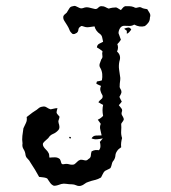

<svg xmlns="http://www.w3.org/2000/svg" viewBox="-20 -624 577 648"><path d="M208 -586Q211 -591 214.5 -596.5Q218 -602 226 -603Q231 -605 235 -603.5Q239 -602 243.5 -599.5Q248 -597 252 -596Q256 -595 261 -597Q271 -601 280.5 -598.5Q290 -596 299 -594Q306 -592 311.5 -598Q317 -604 324 -603Q331 -603 336 -600Q341 -597 347 -595Q353 -597 359.5 -598Q366 -599 372 -599Q377 -597 380.5 -594.5Q384 -592 388 -590Q391 -593 394 -597Q397 -601 402 -603Q410 -603 417 -603Q424 -603 432 -600Q437 -596 444 -598.5Q451 -601 456 -599Q461 -596 466 -595Q471 -594 477 -593Q481 -587 485 -580Q489 -573 486 -565Q486 -555 481 -548Q476 -541 469 -536Q452 -531 433 -541Q425 -536 416 -536.5Q407 -537 398 -537Q389 -536 384.5 -528Q380 -520 380 -512Q382 -507 384 -501Q386 -495 388 -490Q383 -482 376 -475Q381 -463 375 -450Q390 -437 383 -417Q380 -403 382 -389Q384 -375 386 -361Q386 -354 385 -348Q384 -342 384 -335Q383 -329 386.5 -324Q390 -319 390 -313Q389 -308 387 -304.5Q385 -301 383 -297Q385 -292 387 -288.5Q389 -285 391 -281Q385 -273 381 -269Q385 -264 389.5 -258.5Q394 -253 391 -246Q389 -239 392.5 -234Q396 -229 398 -222Q397 -217 394 -213.5Q391 -210 389 -206Q390 -194 389 -182Q388 -170 392 -158Q390 -151 389 -143Q388 -135 389 -127Q385 -124 381.5 -121.5Q378 -119 375 -114Q370 -107 369.5 -99Q369 -91 364 -83Q359 -78 357.5 -70.5Q356 -63 353 -57Q349 -54 344 -52Q339 -50 334 -47Q329 -42 326.5 -36Q324 -30 321 -25Q311 -19 300 -16.5Q289 -14 278 -10Q271 -8 265.5 -3.5Q260 1 253 3Q245 5 237.5 1.5Q230 -2 222 -2Q213 -2 204 -3.5Q195 -5 187 -3Q181 -1 175 1Q169 3 162 3Q154 0 149 -7.5Q144 -15 139 -22Q132 -25 125 -25.5Q118 -26 112 -27Q105 -40 98 -51.5Q91 -63 83 -75Q79 -83 73 -88.5Q67 -94 66 -102Q65 -112 59.5 -120.5Q54 -129 56 -140Q54 -153 55.5 -165.5Q57 -178 59 -191Q63 -200 67.5 -209Q72 -218 70 -229Q77 -234 83 -239Q89 -244 97 -249Q104 -253 109.5 -258Q115 -263 123 -264Q131 -266 137.5 -261.5Q144 -257 151 -255Q157 -256 162.5 -257.5Q168 -259 174 -259Q173 -255 172 -251.5Q171 -248 171 -243Q173 -239 176 -236Q179 -233 181 -230Q180 -224 178 -219Q176 -214 178 -208Q180 -203 180.5 -196.5Q181 -190 177 -185Q169 -176 159 -172Q149 -168 143 -158Q138 -153 133 -149Q128 -145 125 -140Q124 -135 126 -131Q128 -127 131 -123.5Q134 -120 137.5 -116.5Q141 -113 143 -109Q146 -105 146 -100.5Q146 -96 147 -92Q156 -93 165.5 -93Q175 -93 182 -87Q185 -82 186.5 -75Q188 -68 196 -70Q205 -72 213.5 -69.5Q222 -67 230 -69Q236 -73 240.5 -78Q245 -83 252 -85Q258 -85 265.5 -83Q273 -81 278 -87Q286 -91 286.5 -98.5Q287 -106 289 -113Q296 -117 302 -117.5Q308 -118 314 -117Q319 -123 319 -131Q319 -139 317 -145Q320 -149 322.5 -151.5Q325 -154 327 -157Q318 -155 308 -154Q298 -153 289 -157Q294 -166 304 -166.5Q314 -167 323 -167Q321 -178 318.5 -187Q316 -196 320 -206Q318 -209 315.5 -212.5Q313 -216 310 -220Q321 -225 328 -233Q326 -243 326 -252Q326 -261 328 -270Q324 -272 320.5 -274Q317 -276 312 -279Q316 -285 322 -289.5Q328 -294 326 -302Q321 -310 319 -318Q317 -326 321 -334Q317 -336 313 -337.5Q309 -339 305 -342Q305 -344 306 -345.5Q307 -347 307 -349Q311 -350 315 -350.5Q319 -351 324 -353Q326 -364 325 -374.5Q324 -385 319 -394Q314 -401 316.5 -409Q319 -417 322 -424Q327 -429 325.5 -436.5Q324 -444 326 -451Q318 -458 307 -464Q308 -473 315 -476.5Q322 -480 328 -483Q326 -490 325 -497Q324 -504 318 -509Q303 -519 299 -535Q290 -534 281 -532.5Q272 -531 264 -534Q261 -535 257.5 -536Q254 -537 251 -534Q245 -530 244.5 -523.5Q244 -517 239 -513Q236 -511 232 -509.5Q228 -508 224 -510Q217 -516 214.5 -523Q212 -530 207 -538Q203 -545 197.5 -553Q192 -561 194 -570Q197 -575 201.5 -578Q206 -581 208 -586ZM399 -527Q405 -530 412 -531Q419 -532 423 -524Q420 -520 416.5 -516Q413 -512 408 -510V-520Q406 -522 403.5 -523.5Q401 -525 399 -527ZM214 -162Q221 -163 219 -157Q212 -156 214 -162Z"/></svg>

Font: ErikasBuero
Style: Regular
Weight: 400
Designer: Peter Wiegel
Foundry: Peter Wiegel
Version: Version 1.006